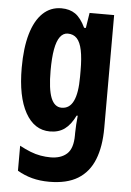

<svg xmlns="http://www.w3.org/2000/svg" viewBox="-55 -598 599 880"><g transform="rotate(5 244.0 -158.5)"><path d="M192 -557Q230 -557 256 -539Q282 -521 303 -477H311L322 -547H435V-28Q435 58 411 118Q387 178 336.5 209Q286 240 205 240Q162 240 126 230.5Q90 221 58 202V87Q84 101 108 110.5Q132 120 155.5 124Q179 128 201 128Q249 128 276.5 103Q304 78 304 17V7Q304 -10 305.5 -32Q307 -54 309 -73H304Q283 -30 255.5 -10Q228 10 188 10Q116 10 75 -63.5Q34 -137 34 -270Q34 -361 52.5 -425Q71 -489 106.5 -523Q142 -557 192 -557ZM231 -444Q210 -444 195.5 -424.5Q181 -405 174 -366Q167 -327 167 -268Q167 -183 183 -143Q199 -103 232 -103Q250 -103 263.5 -112Q277 -121 286 -139.5Q295 -158 299.5 -186Q304 -214 304 -252V-279Q304 -337 296.5 -373.5Q289 -410 273 -427Q257 -444 231 -444Z"/></g></svg>

Font: Noto Sans Display ExtraCondensed
Style: Bold
Weight: 700
Width: 2
Designer: Monotype Design Team
Foundry: Monotype Imaging Inc.
Version: Version 2.003